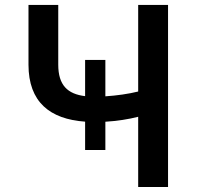

<svg xmlns="http://www.w3.org/2000/svg" viewBox="-20 -747 785 767"><path d="M400.9 -507.5H320V-362.9C250 -371.4 212.7 -406.6 212.7 -488.6V-727.3H93.8V-488.6C93.8 -339.1 179.7 -271 320 -261V-147.7H400.9V-260.7C448.2 -263.5 493.6 -270.6 532 -280.5V0H651.3V-727.3H532V-381.4C493.6 -371.8 445.7 -365.1 400.9 -362.2Z"/></svg>

Font: Magic Ui Pro Semi Bold
Style: Regular
Weight: 600
Designer: Stefan Endress, Andreas Faust
Version: Version 1.000;FEAKit 1.0